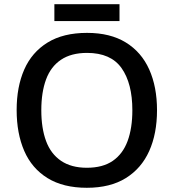

<svg xmlns="http://www.w3.org/2000/svg" viewBox="-20 -881 824 911"><path d="M725 -358Q725 -247 688 -164.5Q651 -82 577 -36Q503 10 392 10Q280 10 205.5 -36Q131 -82 95 -165Q59 -248 59 -359Q59 -469 95 -551Q131 -633 205.5 -679Q280 -725 393 -725Q503 -725 577 -679.5Q651 -634 688 -551.5Q725 -469 725 -358ZM176 -358Q176 -273 198.5 -212Q221 -151 269.5 -118Q318 -85 392 -85Q468 -85 515.5 -118Q563 -151 585.5 -212Q608 -273 608 -358Q608 -485 557 -557.5Q506 -630 393 -630Q318 -630 269.5 -597.5Q221 -565 198.5 -504Q176 -443 176 -358ZM547 -861V-781H238V-861Z"/></svg>

Font: Noto Sans Syriac Eastern Medium
Style: Regular
Weight: 500
Designer: Patrick Giasson and the Monotype Design Team
Foundry: Monotype Imaging Inc.
Version: Version 3.001